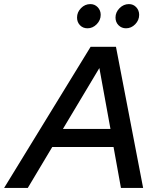

<svg xmlns="http://www.w3.org/2000/svg" viewBox="-74 -932 784 952"><path d="M-53.7 0 375.3 -700H501L635.7 0H525.7L489 -203H185L63.7 0ZM238 -292.7H473.7L418.7 -594.7ZM360 -791.7Q337.3 -791.7 322.7 -806.8Q308 -822 308 -845Q308 -871.7 327.7 -891.7Q347.3 -911.7 374 -911.7Q395.7 -911.7 410.5 -896.2Q425.3 -880.7 425.3 -858.3Q425.3 -832 405.5 -811.8Q385.7 -791.7 360 -791.7ZM550.7 -791.7Q529 -791.7 513.8 -806.8Q498.7 -822 498.7 -845Q498.7 -871.3 518.7 -891.5Q538.7 -911.7 565.3 -911.7Q587 -911.7 601.5 -896.2Q616 -880.7 616 -858.3Q616 -832 596.5 -811.8Q577 -791.7 550.7 -791.7Z"/></svg>

Font: Red Hat Display VF
Style: Italic
Weight: 300
Italic angle: -12°
Designer: Pentagram, MCKL
Foundry: Pentagram, MCKL
Version: Version 1.010